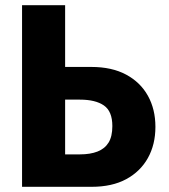

<svg xmlns="http://www.w3.org/2000/svg" viewBox="-20 -720 653 740"><path d="M65 -700H231V-462H332Q411 -462 466 -432.5Q521 -403 550 -351Q579 -299 579 -231Q579 -163 550 -111Q521 -59 466.5 -29.5Q412 0 333 0H65ZM288 -125Q328 -125 356 -136Q384 -147 398.5 -170.5Q413 -194 413 -234Q413 -291 380.5 -313.5Q348 -336 288 -336H231V-125Z"/></svg>

Font: Moderustic
Style: Bold
Weight: 700
Designer: Tural Alisoy
Foundry: TAFT Foundry
Version: Version 2.120